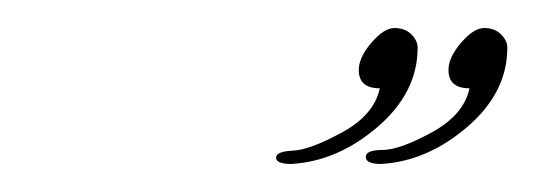

<svg xmlns="http://www.w3.org/2000/svg" viewBox="-20 -485 382 137"><path d="M342 -451Q342 -419 313.5 -394.5Q285 -370 252 -368Q241 -368 241 -373Q241 -378 253 -378Q265 -378 288 -390.5Q311 -403 315 -422Q300 -422 300 -435Q300 -444 309 -454.5Q318 -465 325.5 -465Q333 -465 337.5 -460.5Q342 -456 342 -451ZM278 -451Q278 -419 249.5 -394.5Q221 -370 188 -368Q177 -368 177 -372.5Q177 -377 189 -377.5Q201 -378 224 -390.5Q247 -403 251 -422Q236 -422 236 -435Q236 -444 245 -454.5Q254 -465 261.5 -465Q269 -465 273.5 -460.5Q278 -456 278 -451Z"/></svg>

Font: Miss Fajardose
Style: Regular
Weight: 400
Version: Version 1.000